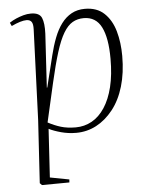

<svg xmlns="http://www.w3.org/2000/svg" viewBox="-53 -566 649 838"><g transform="rotate(-5 271.0 -147.0)"><path d="M120 -452Q121 -476 114 -485.5Q107 -495 92 -495Q80 -495 63.5 -490Q47 -485 26 -475L19 -490Q34 -500 49.5 -506.5Q65 -513 81 -517.5Q97 -522 114 -522Q151 -522 161 -498.5Q171 -475 169 -429L155 -194H157L191 -332Q201 -373 214.5 -408Q228 -443 247 -468.5Q266 -494 291.5 -508Q317 -522 350 -522Q403 -522 435 -491.5Q467 -461 481 -411.5Q495 -362 495 -303Q495 -229 477.5 -170Q460 -111 427.5 -70Q395 -29 354 -7.5Q313 14 266 14Q232 14 200.5 5.5Q169 -3 147 -14L134 198L218 214L217 227L97 228L88 219L105 -57ZM342 -482Q314 -482 292.5 -469.5Q271 -457 253 -427Q235 -397 218.5 -344.5Q202 -292 184 -213L145 -42Q173 -27 201 -18.5Q229 -10 266 -10Q304 -10 336.5 -28Q369 -46 393 -82.5Q417 -119 430 -172Q443 -225 443 -295Q443 -341 437 -375.5Q431 -410 419 -434Q407 -458 387.5 -470Q368 -482 342 -482Z"/></g></svg>

Font: Literata 60pt ExtraLight
Style: Italic
Weight: 250
Italic angle: -2°
Designer: Latin by Veronika Burian and Jose Scaglione. Greek by Irene Vlachou. Cyrillic by Vera Evstafieva
Foundry: TypeTogether
Version: Version 3.103;gftools[0.9.29]